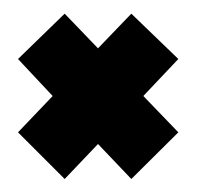

<svg xmlns="http://www.w3.org/2000/svg" viewBox="-20 -382 295 288"><path d="M177 -113.5 127 -166 77 -113.5 7 -183.5 59 -238 7 -293.5 77 -361.5 127 -309.5 177 -361.5 247.5 -293.5 195 -238 247.5 -183.5Z"/></svg>

Font: Anybody UltraCondensed ExtraBold
Style: Regular
Weight: 800
Width: 1
Designer: Tyler Finck
Foundry: Etcetera Type Company
Version: Version 1.010; ttfautohint (v1.8.3) -l 8 -r 50 -G 200 -x 14 